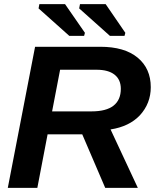

<svg xmlns="http://www.w3.org/2000/svg" viewBox="-20 -916 762 936"><path d="M493 0 381 -261H212L162 0H18L151 -688H469Q587 -688 651 -635Q715 -582 715 -491Q715 -412 662 -354Q610 -299 519 -285L652 0ZM426 -373Q498 -373 533.5 -401Q569 -429 569 -483Q569 -528 538.5 -552Q508 -576 451 -576H273L234 -373ZM516 -741 366 -875 370 -896H495L591 -756L587 -741ZM318 -741 168 -875 172 -896H297L394 -756L390 -741Z"/></svg>

Font: Libra Sans Modern
Style: Bold Italic
Weight: 700
Italic angle: -12°
Foundry: Stefan Peev, Context Ltd
Version: Version 1.000